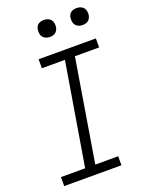

<svg xmlns="http://www.w3.org/2000/svg" viewBox="-171 -1020 842 1103"><g transform="rotate(-20 250.0 -468.5)"><path d="M24 0V-55H172L276 -680H135V-735H485V-680H337L234 -55H374V0ZM440 -833Q428 -833 416.5 -837.5Q405 -842 398 -851Q391 -860 389 -872.5Q387 -885 389 -898Q390 -906 394.5 -914.5Q399 -923 406.5 -928Q414 -933 423 -935Q432 -937 440 -937Q453 -937 464.5 -932.5Q476 -928 483 -919Q490 -910 492 -897.5Q494 -885 492 -872Q490 -864 485.5 -855.5Q481 -847 473.5 -842Q466 -837 457.5 -835Q449 -833 440 -833ZM240 -833Q228 -833 216.5 -837.5Q205 -842 198 -851Q191 -860 189 -872.5Q187 -885 189 -898Q190 -906 194.5 -914.5Q199 -923 206.5 -928Q214 -933 223 -935Q232 -937 240 -937Q253 -937 264.5 -932.5Q276 -928 283 -919Q290 -910 292 -897.5Q294 -885 292 -872Q290 -864 285.5 -855.5Q281 -847 273.5 -842Q266 -837 257.5 -835Q249 -833 240 -833Z"/></g></svg>

Font: Iosevka Curly Light Oblique
Style: Regular
Weight: 300
Italic angle: -9°
Monospace: yes
Designer: Belleve Invis
Foundry: Belleve Invis
Version: Version 11.1.0; ttfautohint (v1.8.3)